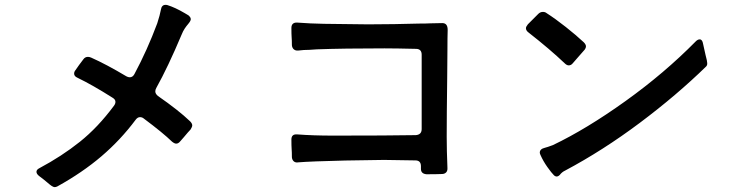

<svg xmlns="http://www.w3.org/2000/svg" viewBox="-20 -765 3040 790"><path d="M619 -389Q619 -379 630 -370Q715 -311 762 -266Q771 -257 771 -249Q771 -243 764 -232Q756 -224 736 -200L722 -184Q714 -174 705 -174Q698 -174 688 -182Q651 -218 572 -277Q565 -283 556 -283Q546 -283 538 -272Q476 -189 397.5 -122Q319 -55 216 2Q210 5 205 5Q200 5 192.5 0Q185 -5 176 -13Q161 -26 142 -40Q130 -49 130 -58Q130 -67 142 -73Q234 -122 308.5 -181.5Q383 -241 449 -330Q455 -338 455 -346Q455 -356 443 -363Q361 -415 299 -445Q285 -451 285 -462Q285 -470 291 -477Q303 -495 323 -521Q330 -531 342 -531Q348 -531 355 -528Q418 -500 500 -451Q507 -447 514 -447Q526 -447 533 -460Q586 -559 627 -669Q638 -703 642 -725Q645 -745 661 -745Q666 -745 669 -744Q701 -734 740 -711Q744 -708 751 -704.5Q758 -701 761 -696Q765 -692 765 -686Q765 -679 754 -666Q747 -658 740 -647.5Q733 -637 727 -622Q671 -489 623 -403Q619 -396 619 -389Z M1820 -442Q1818 -290 1818 -203Q1818 -147 1821 -75Q1822 -62 1815.5 -55.5Q1809 -49 1798 -49Q1777 -48 1735 -48Q1712 -50 1712 -70V-81Q1712 -105 1689 -105L1560 -107Q1379 -105 1281 -101Q1231 -99 1207 -97Q1196 -95 1189 -101Q1182 -107 1181 -118Q1181 -140 1180 -151Q1179 -165 1179 -191Q1179 -214 1203 -212Q1268 -207 1352 -207Q1577 -207 1691 -209Q1715 -211 1715 -234V-298V-379V-540Q1715 -564 1691 -564Q1609 -566 1562 -566Q1393 -566 1284 -562L1254 -560Q1230 -560 1207 -557Q1196 -556 1189 -562Q1182 -568 1181 -579Q1181 -600 1180 -611Q1179 -624 1179 -650Q1179 -662 1185.5 -667.5Q1192 -673 1204 -672Q1256 -668 1313 -667Q1431 -665 1478 -665H1517Q1595 -665 1703 -668Q1735 -668 1751 -669L1800 -670Q1822 -670 1822 -642Q1821 -612 1821 -561Z M2320 -496Q2312 -496 2303 -505Q2242 -563 2155 -631Q2144 -639 2144 -649Q2144 -655 2152 -665L2195 -708Q2203 -716 2214 -716Q2223 -716 2229 -711Q2265 -688 2308 -654Q2351 -620 2382 -591Q2391 -582 2391 -574Q2391 -568 2386 -561L2357 -528L2337 -505Q2330 -496 2320 -496ZM2265 -40 2260 -43Q2249 -54 2232 -78Q2215 -102 2204 -127Q2201 -133 2201 -137Q2201 -152 2222 -157Q2231 -159 2255 -168Q2393 -234 2553.5 -349Q2714 -464 2843 -595Q2851 -603 2859 -603Q2870 -603 2873 -584L2883 -539Q2890 -513 2890 -505Q2890 -497 2888 -495Q2886 -493 2886 -492Q2764 -373 2612.5 -259.5Q2461 -146 2305 -63Q2292 -57 2283 -45Q2278 -40 2273 -39Q2268 -38 2265 -40Z"/></svg>

Font: Shippori Gochic B2 Bold
Style: Regular
Weight: 700
Designer: FONTDASU
Foundry: FONTDASU / Google Inc. / but / Adobe
Version: Version 1.130